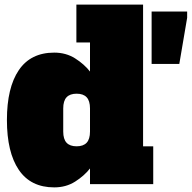

<svg xmlns="http://www.w3.org/2000/svg" viewBox="-20 -798 834 832"><path d="M10 -278Q10 -418 61.5 -494Q113 -570 215 -570Q266 -570 305.5 -545Q345 -520 370 -488V-614H311V-778H600V-164H644V0H370V-68Q345 -36 305.5 -11Q266 14 215 14Q113 14 61.5 -62Q10 -138 10 -278ZM370 -228V-328Q370 -361 355.5 -376.5Q341 -392 312 -392Q283 -392 268.5 -376.5Q254 -361 254 -328V-228Q254 -195 268.5 -179.5Q283 -164 312 -164Q341 -164 355.5 -179.5Q370 -195 370 -228ZM637 -521V-748H791V-721L757 -521Z"/></svg>

Font: Alfa Slab One
Style: Regular
Weight: 400
Designer: JM Sole
Foundry: JM Sole
Version: Version 2.000